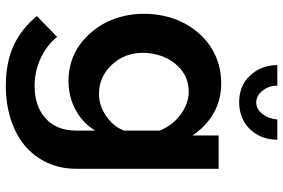

<svg xmlns="http://www.w3.org/2000/svg" viewBox="-180 -590 993 674"><g transform="rotate(90 317.0 -253.5)"><path d="M281 -730H209Q209 -673 246 -634Q282 -596 340 -596Q368 -596 392.5 -606Q417 -616 434 -634Q471 -673 471 -730H400Q397 -698 380 -677Q363 -656 340 -656Q317 -656 299 -678Q281 -700 281 -730ZM439 -91V-25Q439 48 392 87Q350 122 282 122Q231 122 185.5 101Q140 80 110 43L37 114Q81 168 140 195.5Q199 223 282 223Q345 223 398.5 206Q452 189 491 157Q530 124 551.5 78Q573 32 573 -25V-524H456V-432Q425 -479 378.5 -506Q332 -533 273 -533Q220 -533 175 -512.5Q130 -492 97 -454Q64 -417 46.5 -367.5Q29 -318 29 -262Q29 -208 46 -160Q63 -112 95 -76Q163 3 265 3Q320 3 366.5 -22Q413 -47 439 -91ZM208 -149Q166 -194 166 -258Q166 -289 175.5 -318.5Q185 -348 203 -370Q242 -419 302 -419Q344 -419 382.5 -390.5Q421 -362 439 -317V-192Q425 -155 389 -130Q352 -104 310 -104Q250 -104 208 -149Z"/></g></svg>

Font: RT Raleway Bold
Style: Regular
Weight: 400
Designer: Matt McInerney, Pablo Impallari, Rodrigo Fuenzalida — Edited by Milan Moffatt in April 2016
Foundry: Matt McInerney, Pablo Impallari, Rodrigo Fuenzalida — Edited by Milan Moffatt in April 2016
Version: Version 3.001